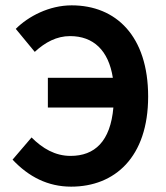

<svg xmlns="http://www.w3.org/2000/svg" viewBox="-20 -686 622 718"><path d="M246 12C409 12 534 -98 534 -325C534 -551 414 -666 248 -666C164 -666 86 -625 39 -578L110 -492C149 -528 192 -551 242 -551C329 -551 386 -498 402 -395H159V-284H404C393 -157 334 -103 244 -103C186 -103 139 -131 98 -172L27 -89C87 -25 159 12 246 12Z"/></svg>

Font: Source Sans Pro SemBd
Style: Regular
Weight: 700
Designer: Paul D. Hunt
Foundry: Adobe Systems Incorporated
Version: Version 2.020;PS 2.0;hotconv 1.0.86;makeotf.lib2.5.63406